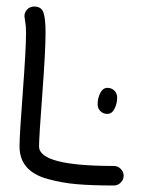

<svg xmlns="http://www.w3.org/2000/svg" viewBox="-20 -570 440 590"><path d="M85 -550Q107 -550 113.5 -531.5Q120 -513 120 -470Q120 -414 110 -281Q100 -148 100 -120Q100 -60 330 -60Q342 -60 351 -51Q360 -42 360 -30Q360 -18 351 -9Q342 0 330 0Q262 0 216 -4Q170 -8 126.5 -20Q83 -32 61.5 -57Q40 -82 40 -120Q40 -154 50 -286.5Q60 -419 60 -470Q60 -490 57.5 -503.5Q55 -517 55 -520Q55 -532 63.5 -541Q72 -550 85 -550ZM310 -300Q323 -300 331.5 -291.5Q340 -283 340 -270Q340 -252 332 -236Q324 -220 310 -220Q297 -220 288.5 -228.5Q280 -237 280 -250Q280 -268 288 -284Q296 -300 310 -300Z"/></svg>

Font: Pecita
Style: Book
Weight: 400
Width: 7
Version: Version 4.3